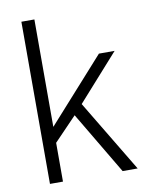

<svg xmlns="http://www.w3.org/2000/svg" viewBox="-82 -783 653 843"><g transform="rotate(-10 244.5 -361.5)"><path d="M72 0H130V-173L231 -278L396 0H463L270 -321L453 -526H383L130 -244V-723H72Z"/></g></svg>

Font: Archivo ExtraLight
Style: Regular
Weight: 200
Designer: Hector Gatti
Foundry: Omnibus-Type
Version: Version 2.001